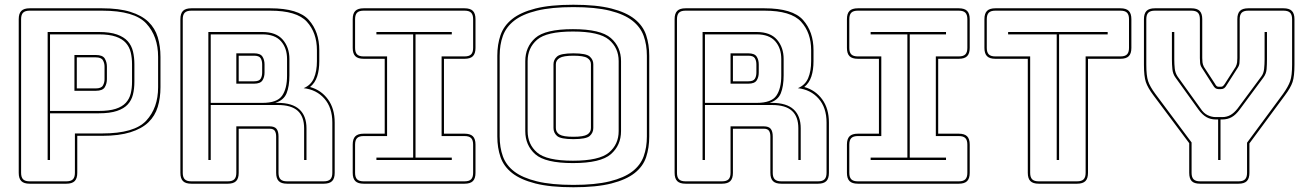

<svg xmlns="http://www.w3.org/2000/svg" viewBox="-20 -765 5516 810"><path d="M105 10Q81 10 70 -1Q59 -12 59 -36V-684Q59 -708 70 -719Q81 -730 105 -730H411Q482 -730 530 -715Q578 -700 606 -673Q634 -646 645.5 -608Q657 -570 657 -525V-397Q657 -352 645.5 -314Q634 -276 606 -249Q578 -222 530 -207Q482 -192 411 -192H306V-36Q306 -12 295 -1Q284 10 260 10ZM260 0Q279 0 287.5 -8.5Q296 -17 296 -36V-202H411Q547 -202 597 -256Q647 -310 647 -397V-525Q647 -612 597 -666Q547 -720 411 -720H105Q86 -720 77.5 -711.5Q69 -703 69 -684V-36Q69 -17 77.5 -8.5Q86 0 105 0ZM397 -287H191V-90H181V-630H397Q444 -630 473.5 -619.5Q503 -609 519 -591Q535 -573 541 -548Q547 -523 547 -494V-420Q547 -391 541 -366.5Q535 -342 519 -324.5Q503 -307 473.5 -297Q444 -287 397 -287ZM191 -297H397Q441 -297 468.5 -306Q496 -315 511 -331.5Q526 -348 531.5 -370.5Q537 -393 537 -420V-494Q537 -521 531.5 -544Q526 -567 511 -584Q496 -601 468.5 -610.5Q441 -620 397 -620H191ZM294 -533H384Q413 -533 422 -518Q431 -503 431 -484V-431Q431 -412 422 -397Q413 -382 384 -382H294ZM384 -523H304V-392H384Q407 -392 414 -404Q421 -416 421 -431V-484Q421 -499 414 -511Q407 -523 384 -523Z M1087 -620H869V-331H1087Q1149 -331 1170 -361Q1191 -391 1191 -446V-516Q1191 -562 1165.5 -591Q1140 -620 1087 -620ZM977 -540H1052Q1078 -540 1087 -526.5Q1096 -513 1096 -493V-459Q1096 -439 1087 -425.5Q1078 -412 1052 -412H977ZM1052 -530H987V-422H1052Q1073 -422 1079.5 -432.5Q1086 -443 1086 -459V-493Q1086 -509 1079.5 -519.5Q1073 -530 1052 -530ZM869 -90H859V-630H1087Q1145 -630 1173 -597.5Q1201 -565 1201 -516V-447Q1201 -401 1189 -371.5Q1177 -342 1141 -331H1152Q1213 -331 1243 -303.5Q1273 -276 1273 -224V-90H1263V-224Q1263 -273 1236 -297.5Q1209 -322 1152 -322H869ZM941 0Q960 0 968.5 -8.5Q977 -17 977 -36V-232H1117Q1138 -232 1146.5 -221.5Q1155 -211 1155 -189V-36Q1155 -17 1163.5 -8.5Q1172 0 1191 0H1346Q1365 0 1373.5 -8.5Q1382 -17 1382 -36V-248Q1382 -311 1348.5 -349Q1315 -387 1261 -393Q1292 -406 1304.5 -435.5Q1317 -465 1317 -507V-553Q1317 -627 1274.5 -673.5Q1232 -720 1120 -720H787Q768 -720 759.5 -711.5Q751 -703 751 -684V-36Q751 -17 759.5 -8.5Q768 0 787 0ZM941 10H787Q763 10 752 -1Q741 -12 741 -36V-684Q741 -708 752 -719Q763 -730 787 -730H1120Q1239 -730 1283 -680.5Q1327 -631 1327 -553V-507Q1327 -470 1318 -442.5Q1309 -415 1288 -398Q1335 -385 1363.5 -346Q1392 -307 1392 -248V-36Q1392 -12 1381 -1Q1370 10 1346 10H1191Q1167 10 1156 -1Q1145 -12 1145 -36V-189Q1145 -205 1139 -213.5Q1133 -222 1117 -222H987V-36Q987 -12 976 -1Q965 10 941 10Z M1514 10Q1490 10 1479 -1Q1468 -12 1468 -36V-155Q1468 -179 1479 -190Q1490 -201 1514 -201H1603V-517H1514Q1490 -517 1479 -528Q1468 -539 1468 -563V-684Q1468 -708 1479 -719Q1490 -730 1514 -730H1940Q1964 -730 1975 -719Q1986 -708 1986 -684V-563Q1986 -539 1975 -528Q1964 -517 1940 -517H1853V-201H1940Q1964 -201 1975 -190Q1986 -179 1986 -155V-36Q1986 -12 1975 -1Q1964 10 1940 10ZM1514 0H1940Q1959 0 1967.5 -8.5Q1976 -17 1976 -36V-155Q1976 -174 1967.5 -182.5Q1959 -191 1940 -191H1843V-527H1940Q1959 -527 1967.5 -535.5Q1976 -544 1976 -563V-684Q1976 -703 1967.5 -711.5Q1959 -720 1940 -720H1514Q1495 -720 1486.5 -711.5Q1478 -703 1478 -684V-563Q1478 -544 1486.5 -535.5Q1495 -527 1514 -527H1613V-191H1514Q1495 -191 1486.5 -182.5Q1478 -174 1478 -155V-36Q1478 -17 1486.5 -8.5Q1495 0 1514 0ZM1886 -90H1568V-100H1723V-620H1568V-630H1886V-620H1733V-100H1886Z M2719 -530V-189Q2719 -142 2706 -102.5Q2693 -63 2657.5 -35Q2622 -7 2559.5 9Q2497 25 2399 25Q2301 25 2238.5 9Q2176 -7 2140.5 -35Q2105 -63 2091.5 -102.5Q2078 -142 2078 -189V-530Q2078 -577 2091.5 -616.5Q2105 -656 2140.5 -684.5Q2176 -713 2238.5 -729Q2301 -745 2399 -745Q2497 -745 2559.5 -729Q2622 -713 2657.5 -684.5Q2693 -656 2706 -616.5Q2719 -577 2719 -530ZM2709 -189V-530Q2709 -576 2695.5 -613.5Q2682 -651 2647.5 -678Q2613 -705 2552.5 -720Q2492 -735 2399 -735Q2306 -735 2245 -720Q2184 -705 2149.5 -678Q2115 -651 2101.5 -613.5Q2088 -576 2088 -530V-189Q2088 -143 2101.5 -105.5Q2115 -68 2149.5 -41.5Q2184 -15 2245 0Q2306 15 2399 15Q2492 15 2552.5 0Q2613 -15 2647.5 -41.5Q2682 -68 2695.5 -105.5Q2709 -143 2709 -189ZM2600 -212Q2600 -152 2557 -114.5Q2514 -77 2397 -77Q2280 -77 2238 -114.5Q2196 -152 2196 -212V-507Q2196 -567 2238 -604.5Q2280 -642 2397 -642Q2514 -642 2557 -604.5Q2600 -567 2600 -507ZM2206 -212Q2206 -156 2246 -121.5Q2286 -87 2397 -87Q2508 -87 2549 -121.5Q2590 -156 2590 -212V-507Q2590 -563 2549 -597.5Q2508 -632 2397 -632Q2286 -632 2246 -597.5Q2206 -563 2206 -507ZM2315 -225V-494Q2315 -513 2330 -526.5Q2345 -540 2399 -540Q2453 -540 2468 -526.5Q2483 -513 2483 -494V-225Q2483 -205 2468 -191.5Q2453 -178 2399 -178Q2345 -178 2330 -191.5Q2315 -205 2315 -225ZM2325 -494V-225Q2325 -207 2340.5 -197.5Q2356 -188 2399 -188Q2442 -188 2457.5 -197.5Q2473 -207 2473 -225V-494Q2473 -511 2457.5 -520.5Q2442 -530 2399 -530Q2357 -530 2341 -520.5Q2325 -511 2325 -494Z M3172 -620H2954V-331H3172Q3234 -331 3255 -361Q3276 -391 3276 -446V-516Q3276 -562 3250.5 -591Q3225 -620 3172 -620ZM3062 -540H3137Q3163 -540 3172 -526.5Q3181 -513 3181 -493V-459Q3181 -439 3172 -425.5Q3163 -412 3137 -412H3062ZM3137 -530H3072V-422H3137Q3158 -422 3164.5 -432.5Q3171 -443 3171 -459V-493Q3171 -509 3164.5 -519.5Q3158 -530 3137 -530ZM2954 -90H2944V-630H3172Q3230 -630 3258 -597.5Q3286 -565 3286 -516V-447Q3286 -401 3274 -371.5Q3262 -342 3226 -331H3237Q3298 -331 3328 -303.5Q3358 -276 3358 -224V-90H3348V-224Q3348 -273 3321 -297.5Q3294 -322 3237 -322H2954ZM3026 0Q3045 0 3053.5 -8.5Q3062 -17 3062 -36V-232H3202Q3223 -232 3231.5 -221.5Q3240 -211 3240 -189V-36Q3240 -17 3248.5 -8.5Q3257 0 3276 0H3431Q3450 0 3458.5 -8.5Q3467 -17 3467 -36V-248Q3467 -311 3433.5 -349Q3400 -387 3346 -393Q3377 -406 3389.5 -435.5Q3402 -465 3402 -507V-553Q3402 -627 3359.5 -673.5Q3317 -720 3205 -720H2872Q2853 -720 2844.5 -711.5Q2836 -703 2836 -684V-36Q2836 -17 2844.5 -8.5Q2853 0 2872 0ZM3026 10H2872Q2848 10 2837 -1Q2826 -12 2826 -36V-684Q2826 -708 2837 -719Q2848 -730 2872 -730H3205Q3324 -730 3368 -680.5Q3412 -631 3412 -553V-507Q3412 -470 3403 -442.5Q3394 -415 3373 -398Q3420 -385 3448.5 -346Q3477 -307 3477 -248V-36Q3477 -12 3466 -1Q3455 10 3431 10H3276Q3252 10 3241 -1Q3230 -12 3230 -36V-189Q3230 -205 3224 -213.5Q3218 -222 3202 -222H3072V-36Q3072 -12 3061 -1Q3050 10 3026 10Z M3599 10Q3575 10 3564 -1Q3553 -12 3553 -36V-155Q3553 -179 3564 -190Q3575 -201 3599 -201H3688V-517H3599Q3575 -517 3564 -528Q3553 -539 3553 -563V-684Q3553 -708 3564 -719Q3575 -730 3599 -730H4025Q4049 -730 4060 -719Q4071 -708 4071 -684V-563Q4071 -539 4060 -528Q4049 -517 4025 -517H3938V-201H4025Q4049 -201 4060 -190Q4071 -179 4071 -155V-36Q4071 -12 4060 -1Q4049 10 4025 10ZM3599 0H4025Q4044 0 4052.5 -8.5Q4061 -17 4061 -36V-155Q4061 -174 4052.5 -182.5Q4044 -191 4025 -191H3928V-527H4025Q4044 -527 4052.5 -535.5Q4061 -544 4061 -563V-684Q4061 -703 4052.5 -711.5Q4044 -720 4025 -720H3599Q3580 -720 3571.5 -711.5Q3563 -703 3563 -684V-563Q3563 -544 3571.5 -535.5Q3580 -527 3599 -527H3698V-191H3599Q3580 -191 3571.5 -182.5Q3563 -174 3563 -155V-36Q3563 -17 3571.5 -8.5Q3580 0 3599 0ZM3971 -90H3653V-100H3808V-620H3653V-630H3971V-620H3818V-100H3971Z M4362 10Q4338 10 4327 -1Q4316 -12 4316 -36V-517H4179Q4155 -517 4144 -528Q4133 -539 4133 -563V-684Q4133 -708 4144 -719Q4155 -730 4179 -730H4707Q4731 -730 4742 -719Q4753 -708 4753 -684V-563Q4753 -539 4742 -528Q4731 -517 4707 -517H4570V-36Q4570 -12 4559 -1Q4548 10 4524 10ZM4524 0Q4543 0 4551.5 -8.5Q4560 -17 4560 -36V-527H4707Q4726 -527 4734.5 -535.5Q4743 -544 4743 -563V-684Q4743 -703 4734.5 -711.5Q4726 -720 4707 -720H4179Q4160 -720 4151.5 -711.5Q4143 -703 4143 -684V-563Q4143 -544 4151.5 -535.5Q4160 -527 4179 -527H4326V-36Q4326 -17 4334.5 -8.5Q4343 0 4362 0ZM4438 -90V-620H4233V-630H4653V-620H4448V-90Z M5043 10Q5018 10 5007.5 -1Q4997 -12 4997 -36V-161L4846 -363Q4822 -395 4814 -419Q4806 -443 4806 -492V-684Q4806 -708 4817 -719Q4828 -730 4852 -730H5006Q5030 -730 5041 -719Q5052 -708 5052 -684V-520Q5052 -511 5053 -502Q5054 -493 5059 -483L5106 -411Q5109 -405 5112.5 -402Q5116 -399 5121 -399H5131Q5136 -399 5139.5 -402Q5143 -405 5147 -411L5193 -483Q5198 -493 5199 -502Q5200 -511 5200 -520V-684Q5200 -708 5211 -719Q5222 -730 5246 -730H5395Q5419 -730 5430 -719Q5441 -708 5441 -684V-492Q5441 -443 5433 -419Q5425 -395 5401 -363L5251 -160V-36Q5251 -12 5240 -1Q5229 10 5205 10ZM5205 0Q5224 0 5232.5 -8.5Q5241 -17 5241 -36V-163L5393 -369Q5415 -400 5423 -423Q5431 -446 5431 -492V-684Q5431 -703 5422.5 -711.5Q5414 -720 5395 -720H5246Q5227 -720 5218.5 -711.5Q5210 -703 5210 -684V-520Q5210 -510 5209 -499Q5208 -488 5201 -478L5155 -406Q5150 -397 5144.5 -393Q5139 -389 5131 -389H5121Q5113 -389 5107.5 -393Q5102 -397 5097 -406L5051 -478Q5044 -488 5043 -499Q5042 -510 5042 -520V-684Q5042 -703 5033.5 -711.5Q5025 -720 5006 -720H4852Q4833 -720 4824.5 -711.5Q4816 -703 4816 -684V-492Q4816 -446 4823.5 -423Q4831 -400 4854 -369L5007 -164V-36Q5007 -17 5015.5 -8.5Q5024 0 5043 0ZM5136 -261H5129V-90H5119V-261H5109Q5087 -261 5069.5 -271Q5052 -281 5036 -303L4939 -438Q4928 -453 4926 -473Q4924 -493 4924 -515V-630H4934V-515Q4934 -494 4936 -475.5Q4938 -457 4948 -442L5045 -307Q5058 -287 5075 -279Q5092 -271 5109 -271H5136Q5155 -271 5170.5 -279.5Q5186 -288 5201 -307L5301 -442Q5311 -455 5313 -474.5Q5315 -494 5315 -515V-630H5325V-515Q5325 -493 5323.5 -473.5Q5322 -454 5310 -438L5210 -303Q5194 -281 5176.5 -271Q5159 -261 5136 -261Z"/></svg>

Font: Bungee Outline
Style: Regular
Weight: 400
Designer: David Jonathan Ross
Foundry: David Jonathan Ross
Version: Version 1.001;PS 1.0;hotconv 1.0.72;makeotf.lib2.5.5900